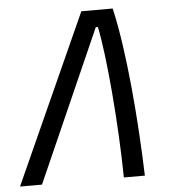

<svg xmlns="http://www.w3.org/2000/svg" viewBox="-60 -740 697 787"><g transform="rotate(-5 288.5 -347.0)"><path d="M-9.3 0H81.1L356.9 -623.5H365.7C391.1 -502 415 -222.2 418 0H504.4C497.1 -229.5 474.1 -517.1 432.6 -693.8H303.7Z"/></g></svg>

Font: Cascadia Mono NF SemiLight
Style: Italic
Weight: 350
Italic angle: -10°
Monospace: yes
Designer: Aaron Bell
Foundry: Saja Typeworks
Version: Version 2404.023